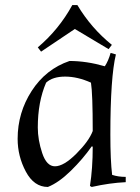

<svg xmlns="http://www.w3.org/2000/svg" viewBox="-20 -727 554 762"><path d="M277 -612 143 -522 130 -539Q214 -610 267 -707H287Q342 -615 424 -549L411 -532ZM50 -176Q50 -280 106 -366.5Q162 -453 256 -485Q323 -485 396 -464Q410 -485 419 -517L440 -511Q418 -421 418 -193Q418 -91 425 -33Q449 -25 479 -25V-4Q415 -1 344 15L337 11Q348 -58 348 -145L344 -146Q309 -96 261 -49Q213 -2 170 15Q115 15 82.5 -46Q50 -107 50 -176ZM130 -221Q130 -172 147.5 -119.5Q165 -67 198 -67Q233 -67 283 -117Q333 -167 348 -207Q348 -356 341 -399Q288 -423 238.5 -423Q189 -423 163 -399Q130 -323 130 -221Z"/></svg>

Font: Almendra
Style: Regular
Weight: 400
Designer: Ana Sanfelippo
Foundry: Ana Sanfelippo
Version: Version 1.004